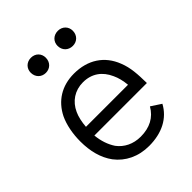

<svg xmlns="http://www.w3.org/2000/svg" viewBox="-202 -824 936 936"><g transform="rotate(-45 265.5 -356.0)"><path d="M173 -608C203 -608 225 -630 225 -661C225 -690 204 -712 173 -712C143 -712 121 -690 121 -661C121 -630 143 -608 173 -608ZM359 -608C389 -608 411 -630 411 -661C411 -690 389 -712 359 -712C328 -712 306 -690 306 -661C306 -630 328 -608 359 -608ZM280 -61C229 -61 187 -82 160 -118C140 -148 128 -184 124 -225H486C485 -285 483 -333 464 -380C432 -463 362 -509 267 -509C182 -509 119 -468 84 -398C65 -358 55 -306 55 -253C55 -186 70 -127 104 -81C143 -30 203 0 277 0C366 0 433 -35 468 -100L416 -134C388 -85 342 -61 280 -61ZM268 -448C328 -448 371 -417 395 -363C406 -340 412 -314 415 -284H125C127 -314 134 -346 144 -367C167 -418 212 -448 268 -448Z"/></g></svg>

Font: Arthouse Owned
Style: Regular
Weight: 400
Designer: Jeremy Tribby
Foundry: Tribby Type
Version: Version 1.000;PS 001.000;hotconv 1.0.88;makeotf.lib2.5.64775